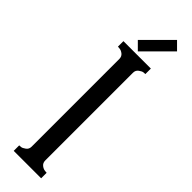

<svg xmlns="http://www.w3.org/2000/svg" viewBox="-335 -995 990 990"><g transform="rotate(45 160.0 -500.0)"><path d="M251 -1000 293 -958 150 -815 108 -857ZM60 0V-40Q66 -40 74 -41Q82 -42 96 -52Q110 -62 110 -80V-720Q110 -738 97.5 -748Q85 -758 72 -759L60 -760V-800H260V-760Q254 -760 246 -759Q238 -758 224 -748Q210 -738 210 -720V-80Q210 -62 222.5 -52Q235 -42 248 -41L260 -40V0Z"/></g></svg>

Font: Laverick
Style: Regular
Weight: 400
Designer: Daniel Pimley
Foundry: Daniel Pimley
Version: Version 1.000;PS 001.001;hotconv 1.0.56